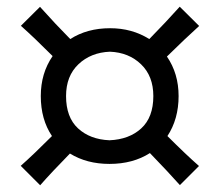

<svg xmlns="http://www.w3.org/2000/svg" viewBox="-20 -610 663 579"><path d="M518.6 -320.3Q518.6 -251 484.9 -199.7Q541.5 -143.1 580.1 -109.4L522.5 -51.8Q487.3 -91.3 432.1 -148.4Q380.9 -115.7 310.1 -115.7Q241.7 -115.7 190.9 -147Q134.8 -89.8 101.1 -51.3L42.5 -109.9Q81.1 -144 136.7 -199.7Q103 -250 103 -320.3Q103 -389.2 138.7 -440.9Q82 -497.6 43 -532.2L100.6 -589.4Q147.9 -536.6 191.9 -492.2Q242.7 -524.9 312 -524.9Q378.4 -524.9 430.2 -492.2Q481.4 -544.4 522 -589.8L580.6 -531.7Q540 -495.1 483.4 -439.5Q518.6 -388.2 518.6 -320.3ZM179.2 -320.3Q179.2 -256.3 215.3 -222.9Q251.5 -189.5 310.1 -187Q369.6 -189.5 406 -222.9Q442.4 -256.3 442.4 -320.3Q442.4 -380.4 405.5 -416Q368.7 -451.7 311.5 -454.1Q253.9 -451.7 216.6 -416.3Q179.2 -380.9 179.2 -320.3Z"/></svg>

Font: Commissioner Flair
Style: Regular
Weight: 400
Designer: Kostas Bartsokas
Foundry: Kostas Bartsokas
Version: Version 1.000